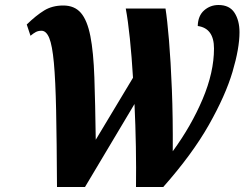

<svg xmlns="http://www.w3.org/2000/svg" viewBox="-20 -748 978 768"><path d="M208 0Q207 -185 204.5 -306Q202 -427 195.5 -497Q189 -567 177 -596Q165 -625 146 -625Q133 -625 123.5 -620Q114 -615 102 -605L87 -650Q124 -686 156.5 -706Q189 -726 233 -726Q278 -726 303.5 -696.5Q329 -667 341.5 -603.5Q354 -540 357.5 -437.5Q361 -335 363 -189L512 -437Q507 -521 499.5 -593.5Q492 -666 483 -714H642Q649 -670 656 -586.5Q663 -503 667.5 -390Q672 -277 671 -143Q745 -244 790.5 -351.5Q836 -459 836 -554Q836 -635 771 -644Q772 -685 796.5 -706.5Q821 -728 854 -728Q898 -728 918 -697Q938 -666 938 -619Q938 -555 910 -460.5Q882 -366 815.5 -248.5Q749 -131 633 0H524Q525 -76 523.5 -161.5Q522 -247 518 -332L320 0Z"/></svg>

Font: Noto Serif Condensed ExtraBold
Style: Italic
Weight: 800
Width: 3
Italic angle: -12°
Designer: Monotype Design Team
Foundry: Monotype Imaging Inc.
Version: Version 2.014; ttfautohint (v1.8.4.7-5d5b)